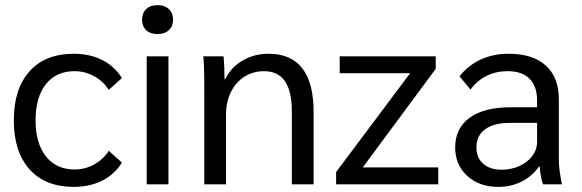

<svg xmlns="http://www.w3.org/2000/svg" viewBox="-20 -720 2272 750"><path d="M34 -250Q34 -373 95.5 -441.5Q157 -510 268 -510Q331 -510 379.5 -485.5Q428 -461 456 -415L405 -369Q383 -403 347.5 -422.5Q312 -442 271 -442Q200 -442 159.5 -391.5Q119 -341 119 -250Q119 -160 159.5 -109Q200 -58 271 -58Q312 -58 347.5 -77.5Q383 -97 405 -131L456 -85Q428 -39 379.5 -14.5Q331 10 268 10Q157 10 95.5 -58.5Q34 -127 34 -250Z M535 -643Q535 -669 551 -684.5Q567 -700 595 -700Q623 -700 639.5 -684.5Q656 -669 656 -643Q656 -617 639.5 -602Q623 -587 595 -587Q567 -587 551 -602Q535 -617 535 -643ZM553 -500H638V0H553Z M778 -374Q778 -469 774 -500H853Q857 -467 857 -411H860Q882 -457 927.5 -483.5Q973 -510 1029 -510Q1117 -510 1161 -453Q1205 -396 1205 -283V0H1120V-284Q1120 -364 1093 -403Q1066 -442 1011 -442Q969 -442 935 -420.5Q901 -399 882 -360.5Q863 -322 863 -274V0H778Z M1293 -48 1582 -434H1307V-500H1682V-451L1397 -66H1692V0H1293Z M1758 -144Q1758 -219 1814.5 -260Q1871 -301 1975 -301H2078V-327Q2078 -383 2048.5 -412.5Q2019 -442 1963 -442Q1918 -442 1880.5 -423.5Q1843 -405 1818 -370L1775 -422Q1809 -465 1858 -487.5Q1907 -510 1967 -510Q2061 -510 2112 -464Q2163 -418 2163 -332V-97Q2163 -58 2175 0H2101Q2092 -23 2088 -70H2086Q2058 -31 2017 -10.5Q1976 10 1926 10Q1852 10 1805 -33Q1758 -76 1758 -144ZM2078 -166V-240H1972Q1909 -240 1875 -215Q1841 -190 1841 -144Q1841 -104 1867.5 -80.5Q1894 -57 1939 -57Q1977 -57 2009 -71.5Q2041 -86 2059.5 -111Q2078 -136 2078 -166Z"/></svg>

Font: Sarabun
Style: Regular
Weight: 400
Designer: Suppakit Chalermlarp | Katatrad Co.,Ltd.
Foundry: Cadson Demak Co.,Ltd.
Version: Version 1.000; ttfautohint (v1.6)